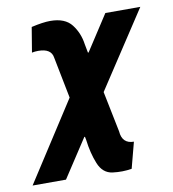

<svg xmlns="http://www.w3.org/2000/svg" viewBox="-149 -610 804 893"><g transform="rotate(-10 253.0 -163.5)"><path d="M147.5 -536.6Q217.3 -536.6 248.5 -496.1Q279.8 -455.6 287.1 -402.3L294.9 -361.3L297.9 -360.8L406.7 -528.3H571.8L335 -167.5L374 24.9Q378.4 84 433.6 84L401.4 206.5Q357.9 213.9 311.5 208Q265.1 202.1 244.6 151.6Q224.1 101.1 216.3 37.1L213.4 22.5L210.4 22L91.8 203.1H-65.9L174.8 -169.9L136.2 -365.2Q129.9 -409.2 68.4 -409.2Q53.2 -409.2 38.6 -406.2L58.1 -523.9Q113.3 -536.6 147.5 -536.6Z"/></g></svg>

Font: Roboto-BlackItalic
Style: Italic
Weight: 900
Italic angle: -12°
Designer: Google
Version: Version 1.100141; 2013